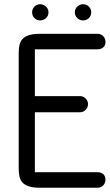

<svg xmlns="http://www.w3.org/2000/svg" viewBox="-20 -883 516 903"><path d="M169 -787Q153 -787 142 -798Q131 -809 131 -825Q131 -841 142 -852Q153 -863 169 -863Q185 -863 196.5 -852Q208 -841 208 -825Q208 -809 196.5 -798Q185 -787 169 -787ZM370 -787Q355 -787 343.5 -798Q332 -809 332 -825Q332 -841 343.5 -852Q355 -863 370 -863Q387 -863 398 -852Q409 -841 409 -825Q409 -809 398 -798Q387 -787 370 -787ZM438 0Q455 0 465.5 -11Q476 -22 476 -38Q476 -55 465.5 -64Q455 -73 438 -73H144V-355H356Q372 -355 383 -366.5Q394 -378 394 -393Q394 -408 383 -419.5Q372 -431 356 -431H144V-651H438Q455 -651 465.5 -660Q476 -669 476 -686Q476 -702 465.5 -713Q455 -724 438 -724H169Q136 -724 116 -717.5Q96 -711 85.5 -699Q75 -687 71.5 -670.5Q68 -654 68 -635V-89Q68 -69 71.5 -53Q75 -37 85.5 -25Q96 -13 116 -6.5Q136 0 169 0Z"/></svg>

Font: VDS Compensated
Style: Light
Weight: 300
Designer: artmaker
Foundry: artmaker
Version: Version 1.000 2012 initial release